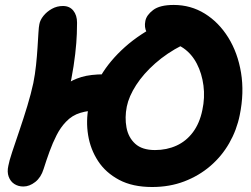

<svg xmlns="http://www.w3.org/2000/svg" viewBox="-20 -737 1005 769"><path d="M589.2 12Q511 12 457.2 -16.6Q403.4 -45.2 372.8 -92Q342.2 -138.8 333 -195.4Q323.8 -252 334.8 -309Q347.8 -372.6 383.8 -433.5Q419.8 -494.4 480.3 -548.5Q540.8 -602.6 627.2 -645.2L648.8 -542.6Q611.8 -520 579.9 -488.2Q548 -456.4 520.4 -422.7Q492.8 -389 467.5 -360Q442.2 -331 418.7 -313Q395.2 -295 371.8 -295Q336 -295 302.4 -285.2Q268.8 -275.4 244.2 -249.2Q222.6 -226.8 206.8 -195.8Q191 -164.8 178.4 -130.1Q165.8 -95.4 154.6 -60Q144.2 -26.2 121.1 -8.1Q98 10 73.6 10Q53 10 37.4 -0.1Q21.8 -10.2 14.8 -29.3Q7.8 -48.4 13.4 -73Q16.4 -91 29 -129Q41.6 -167 58 -215Q74.4 -263 89.4 -312.5Q104.4 -362 113.4 -404Q120.4 -439 124.3 -475.9Q128.2 -512.8 130.3 -546.7Q132.4 -580.6 133.9 -605.4Q135.4 -630.2 137.6 -639.8Q140.6 -656.8 154 -673.5Q167.4 -690.2 187.7 -701.6Q208 -713 232.2 -713Q258.6 -713 273.6 -694.5Q288.6 -676 288.6 -646Q288.8 -635 287.7 -601.5Q286.6 -568 281.2 -520.5Q275.8 -473 265.6 -420Q259.6 -389 247.4 -347Q235.2 -305 220.6 -260.5Q206 -216 192.6 -176.9Q179.2 -137.8 169.9 -112.4Q160.6 -87 159.6 -84L37.2 -102Q38.2 -104.8 46.1 -124.2Q54 -143.6 67.7 -172.7Q81.4 -201.8 99 -234.8Q116.6 -267.8 138.6 -298.6Q160.6 -329.4 184.2 -351Q214.2 -377.4 241.7 -397.3Q269.2 -417.2 305.6 -428.3Q342 -439.4 398.8 -439.4Q416.4 -439.4 442.4 -454Q468.4 -468.6 497.8 -491.7Q527.2 -514.8 554.8 -541.9Q582.4 -569 603.9 -595Q625.4 -621 635.6 -639.8L709 -555.4Q648.8 -524.8 601.6 -483.1Q554.4 -441.4 525.3 -396.3Q496.2 -351.2 487.8 -310Q479.2 -266.4 486.6 -226.4Q494 -186.4 521.6 -161.2Q549.2 -136 600.8 -136Q647.8 -136 686.9 -153.8Q726 -171.6 752.8 -207.5Q779.6 -243.4 790.4 -296Q801.2 -345.8 794.9 -394.3Q788.6 -442.8 768.4 -481.8Q748.2 -520.8 715.1 -543.9Q682 -567 639 -567Q616 -567 596.6 -578.1Q577.2 -589.2 567.1 -608.6Q557 -628 562.2 -653.2Q566.6 -676.4 593.3 -696.8Q620 -717.2 675.8 -717.2Q744 -717.2 800.1 -682.5Q856.2 -647.8 894.2 -586.8Q932.2 -525.8 945.4 -445.8Q958.6 -365.8 940.2 -276Q928.2 -216.4 898.3 -164Q868.4 -111.6 822.7 -72.3Q777 -33 718.2 -10.5Q659.4 12 589.2 12Z"/></svg>

Font: Shantell Sans Light
Style: Italic
Weight: 300
Italic angle: -11°
Designer: Stephen Nixon, Anya Danilova, Shantell Martin
Foundry: Arrow Type
Version: Version 1.008;[ac192a2d6]